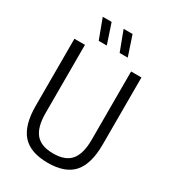

<svg xmlns="http://www.w3.org/2000/svg" viewBox="-225 -1064 1067 1191"><g transform="rotate(30 308.5 -468.0)"><path d="M309.5 9.5Q184.5 9.5 126.5 -55.8Q68.5 -121 68.5 -260.5V-740H144V-251Q144 -151.5 183.2 -104.5Q222.5 -57.5 309.5 -57.5Q396.5 -57.5 435.5 -104.5Q474.5 -151.5 474.5 -251V-740H548.5V-260.5Q548.5 -121 491.2 -55.8Q434 9.5 309.5 9.5ZM355.5 -804 302 -946H366L413.5 -804ZM205.5 -804 152.5 -946H216L263.5 -804Z"/></g></svg>

Font: Encode Sans Condensed Condensed
Style: Regular
Weight: 400
Width: 3
Designer: Multiple Designers
Foundry: Impallari Type
Version: Version 3.000; ttfautohint (v1.8.3) -l 8 -r 50 -G 200 -x 14 